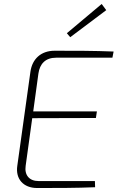

<svg xmlns="http://www.w3.org/2000/svg" viewBox="-20 -945 591 965"><path d="M514 -894 491 -925 316 -778 333 -758ZM262 -655H545L551 -686C454 -690 355 -690 255 -690C185 -690 142 -648 133 -585L67 -112C57 -46 97 0 167 0C263 0 362 0 458 -4L457 -35H174C127 -35 102 -65 109 -112L142 -351L462 -352L467 -385H147L173 -575C180 -625 209 -655 262 -655Z"/></svg>

Font: Exo 2 Extra Light
Style: Italic
Weight: 250
Italic angle: -8°
Designer: Natanael Gama
Version: Version 1.001;PS 001.001;hotconv 1.0.88;makeotf.lib2.5.64775